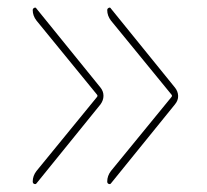

<svg xmlns="http://www.w3.org/2000/svg" viewBox="-20 -540 540 501"><path d="M75.2 -93.8 232.4 -286.1Q236.3 -290 232.4 -293.9L75.2 -486.3Q65.4 -499 65.4 -513.7Q65.4 -517.6 69.3 -519.5Q73.2 -521.5 75.2 -517.6L242.2 -311.5Q250 -301.8 250 -290Q250 -278.3 242.2 -267.6L75.2 -61.5Q73.2 -58.6 69.3 -60.1Q65.4 -61.5 65.4 -66.4Q65.4 -81.1 75.2 -93.8ZM269.5 -93.8 426.8 -286.1Q430.7 -290 426.8 -293.9L269.5 -486.3Q259.8 -499 259.8 -513.7Q259.8 -517.6 263.7 -519.5Q267.6 -521.5 269.5 -517.6L436.5 -311.5Q444.3 -301.8 444.8 -290Q445.3 -278.3 436.5 -267.6L269.5 -61.5Q267.6 -58.6 263.7 -60.1Q259.8 -61.5 259.8 -66.4Q259.8 -81.1 269.5 -93.8Z"/></svg>

Font: Rounded-L Mgen+ 2m thin
Style: Regular
Weight: 100
Designer: [Source Han Sans]
Ryoko NISHIZUKA  (kana & ideographs); Paul D. Hunt (Latin, Greek & Cyrillic); Wenlong ZHANG  (bopomofo
Version: Version 1.059.20150602